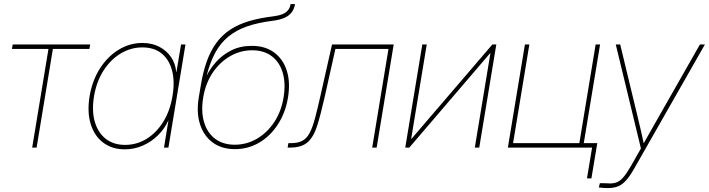

<svg xmlns="http://www.w3.org/2000/svg" viewBox="-20 -748 3592 973"><path d="M143.1 0 225.6 -500H40.5L44.4 -522.5H437L433.1 -500H248L165.5 0Z M612.8 8.8Q548.3 8.8 503.4 -24.9Q458.5 -58.6 439.7 -119.4Q420.9 -180.2 434.1 -260.7Q447.8 -340.8 486.8 -401.6Q525.9 -462.4 581.8 -496.3Q637.7 -530.3 701.7 -530.3Q750 -530.3 787.1 -511Q824.2 -491.7 846.9 -458.5Q869.6 -425.3 873 -382.8H874L897.5 -522.5H919.9L833.5 0H811L833.5 -136.7H832.5Q814 -95.2 780.5 -62.3Q747.1 -29.3 703.9 -10.3Q660.6 8.8 612.8 8.8ZM613.8 -13.7Q672.9 -13.7 722.9 -44.4Q772.9 -75.2 807.4 -130.9Q841.8 -186.5 854 -260.7Q866.7 -335.4 851.8 -391.1Q836.9 -446.8 798.8 -477.3Q760.7 -507.8 701.2 -507.8Q643.6 -507.8 592.3 -477.3Q541 -446.8 505.1 -391.1Q469.2 -335.4 456.5 -260.7Q444.3 -186.5 460.4 -130.9Q476.6 -75.2 516.1 -44.4Q555.7 -13.7 613.8 -13.7Z M1170.4 7.8Q1104 7.8 1058.3 -25.6Q1012.7 -59.1 993.7 -118.2Q974.6 -177.2 987.3 -253.9L997.1 -312.5Q1008.8 -384.3 1028.3 -438.2Q1047.9 -492.2 1077.1 -531.7Q1106.4 -571.3 1147 -597.9Q1187.5 -624.5 1241 -640.6Q1294.4 -656.7 1363.3 -665Q1391.6 -668.5 1410.2 -675.8Q1428.7 -683.1 1439.2 -695.8Q1449.7 -708.5 1452.6 -727.5H1475.1Q1471.2 -702.6 1458 -685.3Q1444.8 -668 1421.1 -657.5Q1397.5 -647 1361.3 -642.6Q1286.6 -633.3 1231.4 -614Q1176.3 -594.7 1136.7 -562Q1097.2 -529.3 1071 -481.2Q1044.9 -433.1 1027.8 -366.7H1028.8Q1043.9 -398.9 1074.5 -433.6Q1105 -468.3 1150.6 -491.9Q1196.3 -515.6 1256.3 -515.6Q1323.7 -515.6 1369.1 -482.2Q1414.6 -448.7 1433.3 -389.9Q1452.1 -331.1 1439.5 -253.9Q1426.8 -177.2 1388.7 -118.2Q1350.6 -59.1 1294.2 -25.6Q1237.8 7.8 1170.4 7.8ZM1169.9 -14.6Q1229.5 -14.6 1281.5 -44.7Q1333.5 -74.7 1369.4 -128.7Q1405.3 -182.6 1417 -253.9Q1428.7 -325.2 1412.8 -379.2Q1397 -433.1 1357.2 -463.1Q1317.4 -493.2 1257.8 -493.2Q1198.2 -493.2 1146 -463.1Q1093.8 -433.1 1057.6 -379.2Q1021.5 -325.2 1009.8 -253.9Q998 -182.6 1014.2 -128.7Q1030.3 -74.7 1070.3 -44.7Q1110.4 -14.6 1169.9 -14.6Z M1437.5 0 1441.4 -22.5H1453.1Q1489.3 -22.5 1511.5 -34.2Q1533.7 -45.9 1548.6 -73.2Q1563.5 -100.6 1575.9 -147Q1588.4 -193.4 1604 -262.7L1662.6 -522.5H1975.1L1888.7 0H1866.2L1948.7 -500H1679.7L1626.5 -261.7Q1606 -170.4 1587.9 -112.5Q1569.8 -54.7 1539.1 -27.3Q1508.3 0 1449.2 0Z M2408.7 0H2386.2L2465.3 -478.5H2463.9L2054.2 0H2033.7L2120.1 -522.5H2142.6L2063.5 -43.5H2064.5L2475.1 -522.5H2495.1Z M2553.7 0 2640.1 -522.5H2662.6L2580.1 -22.5H2916L2998.5 -522.5H3021L2934.6 0ZM2954.6 156.2 2980.5 0H2927.7L2931.6 -22.5H3006.8L2977.1 156.2Z M3014.6 202.1 3020 180.2 3054.2 180.7Q3081.5 183.6 3101.1 177.5Q3120.6 171.4 3137.9 151.6Q3155.3 131.8 3176.3 95.2L3228 4.4L3100.6 -522.5H3123L3209.5 -164.1Q3218.8 -126.5 3227.3 -88.9Q3235.8 -51.3 3244.1 -13.2H3237.3Q3258.8 -51.3 3280 -88.9Q3301.3 -126.5 3322.8 -164.1L3526.9 -522.5H3552.2L3195.8 103Q3173.8 142.1 3154.5 164.3Q3135.3 186.5 3113.3 195.8Q3091.3 205.1 3061 205.1Q3047.4 205.1 3038.1 204.3Q3028.8 203.6 3014.6 202.1Z"/></svg>

Font: Inter 28pt Thin
Style: Italic
Weight: 250
Italic angle: -9.3988°
Designer: Rasmus Andersson
Foundry: rsms
Version: Version 4.001;git-66647c0bb